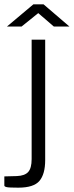

<svg xmlns="http://www.w3.org/2000/svg" viewBox="-47 -700 340 886"><path d="M161.5 38.5Q161.5 103.5 135 134.8Q108.5 166 37.5 166Q-5.5 166 -16.2 163.5Q-27 161 -27 156V114L31 112.5Q67.5 111 83.2 93.5Q99 76 99 34V-517H161.5ZM201.5 -577.5 129.5 -639.5 52.5 -577.5H-15L107 -680H154L273.5 -577.5Z"/></svg>

Font: Public Sans Thin ExtraLight
Style: Regular
Weight: 250
Version: Version 1.007